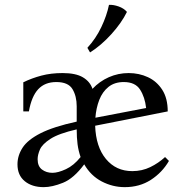

<svg xmlns="http://www.w3.org/2000/svg" viewBox="-20 -756 747 791"><path d="M660 -109 676 -93Q648 -45 601.5 -15Q555 15 494 15Q444 15 399 -8.5Q354 -32 327 -79Q284 -21 239.5 -3Q195 15 160 15Q112 15 82 -9.5Q52 -34 52 -79Q52 -115 73 -147.5Q94 -180 147 -207Q200 -234 296 -255V-318Q296 -360 278.5 -389Q261 -418 212 -418Q165 -418 137.5 -388.5Q110 -359 99 -297H76V-417Q111 -434 150.5 -444.5Q190 -455 238 -455Q292 -455 321.5 -437.5Q351 -420 361 -390Q390 -421 428.5 -438Q467 -455 510 -455Q553 -455 589.5 -438Q626 -421 648.5 -386Q671 -351 671 -297L372 -238Q375 -151 416.5 -101Q458 -51 525 -51Q565 -51 599 -67.5Q633 -84 660 -109ZM490 -418Q452 -418 427 -398Q402 -378 389 -344.5Q376 -311 373 -271L582 -311Q577 -356 557 -387Q537 -418 490 -418ZM196 -44Q219 -44 251.5 -59Q284 -74 312 -109Q303 -135 299.5 -162Q296 -189 296 -223Q222 -206 188 -184Q154 -162 144.5 -140Q135 -118 135 -100Q135 -71 153 -57.5Q171 -44 196 -44ZM429 -736Q447 -737 468.5 -729.5Q490 -722 503 -707Q481 -662 439 -615.5Q397 -569 351 -540L340 -559Q375 -597 397.5 -644.5Q420 -692 429 -736Z"/></svg>

Font: Bona Nova
Style: Regular
Weight: 400
Designer: Mateusz Machalski
Foundry: Capitalics
Version: Version 4.001; ttfautohint (v1.8.3)